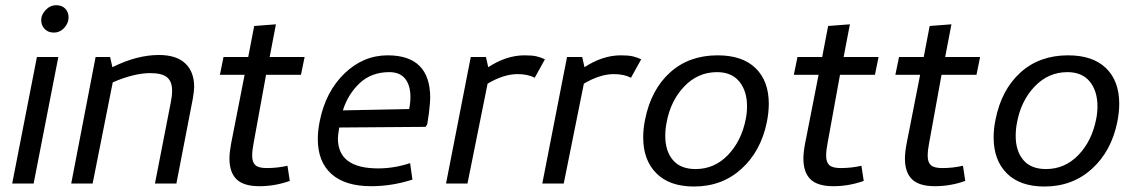

<svg xmlns="http://www.w3.org/2000/svg" viewBox="-20 -696 4305 728"><path d="M136.2 -620Q136.2 -640 153.1 -658.1Q170 -676.2 193.8 -676.2Q215 -676.2 227.5 -663.1Q240 -650 240 -630Q240 -608.8 223.8 -590.6Q207.5 -572.5 183.8 -572.5Q162.5 -572.5 149.4 -586.2Q136.2 -600 136.2 -620ZM107.5 0H26.2L120 -480H201.2Z M632.5 -352.5Q632.5 -387.5 613.1 -403.1Q593.8 -418.8 550 -418.8Q488.8 -418.8 407.5 -383.8L331.2 0H250L342.5 -480H397.5L406.2 -441.2Q498.8 -487.5 582.5 -487.5Q648.8 -487.5 682.5 -455.6Q716.2 -423.8 716.2 -366.2Q716.2 -352.5 711.2 -322.5L648.8 0H567.5L627.5 -307.5Q632.5 -331.2 632.5 -352.5Z M850 -95Q850 -117.5 856.2 -151.2L907.5 -412.5H813.8L827.5 -480H921.2L943.8 -597.5L1026.2 -603.8L1002.5 -480H1135L1121.2 -412.5H988.8L941.2 -151.2Q936.2 -126.2 936.2 -105Q936.2 -81.2 948.1 -70Q960 -58.8 991.2 -58.8Q1032.5 -58.8 1070 -67.5L1078.8 -10Q1022.5 10 963.8 10Q903.8 10 876.9 -16.2Q850 -42.5 850 -95Z M1611.2 -325Q1611.2 -308.8 1606.2 -266.2L1600 -225L1593.8 -215L1266.2 -212.5Q1261.2 -182.5 1261.2 -171.2Q1261.2 -57.5 1413.8 -57.5Q1475 -57.5 1535 -77.5L1543.8 -15Q1466.2 10 1387.5 10Q1288.8 10 1236.9 -36.2Q1185 -82.5 1185 -168.8Q1185 -200 1192.5 -237.5Q1215 -348.8 1286.2 -417.5Q1357.5 -486.2 1450 -486.2Q1611.2 -486.2 1611.2 -325ZM1536.2 -328.8Q1536.2 -372.5 1516.2 -397.5Q1496.2 -422.5 1456.2 -422.5Q1388.8 -422.5 1344.4 -381.2Q1300 -340 1280 -277.5L1531.2 -282.5Q1536.2 -303.8 1536.2 -328.8Z M2046.2 -471.2 2007.5 -401.2Q1981.2 -415 1942.5 -415Q1890 -415 1828.8 -378.8L1752.5 0H1671.2L1765 -480H1822.5L1831.2 -441.2Q1900 -486.2 1968.8 -486.2Q1997.5 -486.2 2013.8 -482.5Q2030 -478.8 2046.2 -471.2Z M2411.2 -471.2 2372.5 -401.2Q2346.2 -415 2307.5 -415Q2255 -415 2193.8 -378.8L2117.5 0H2036.2L2130 -480H2187.5L2196.2 -441.2Q2265 -486.2 2333.8 -486.2Q2362.5 -486.2 2378.8 -482.5Q2395 -478.8 2411.2 -471.2Z M2418.8 -175Q2418.8 -208.8 2426.2 -243.8Q2448.8 -356.2 2520.6 -421.2Q2592.5 -486.2 2701.2 -486.2Q2795 -486.2 2845 -437.5Q2895 -388.8 2895 -302.5Q2895 -270 2887.5 -232.5Q2865 -122.5 2791.2 -55.6Q2717.5 11.2 2611.2 11.2Q2518.8 11.2 2468.8 -38.8Q2418.8 -88.8 2418.8 -175ZM2507.5 -231.2Q2502.5 -207.5 2502.5 -180Q2502.5 -123.8 2531.2 -89.4Q2560 -55 2617.5 -55Q2688.8 -55 2740 -108.1Q2791.2 -161.2 2807.5 -243.8Q2812.5 -267.5 2812.5 -292.5Q2812.5 -351.2 2783.1 -386.9Q2753.8 -422.5 2698.8 -422.5Q2626.2 -422.5 2574.4 -368.1Q2522.5 -313.8 2507.5 -231.2Z M3026.2 -95Q3026.2 -117.5 3032.5 -151.2L3083.8 -412.5H2990L3003.8 -480H3097.5L3120 -597.5L3202.5 -603.8L3178.8 -480H3311.2L3297.5 -412.5H3165L3117.5 -151.2Q3112.5 -126.2 3112.5 -105Q3112.5 -81.2 3124.4 -70Q3136.2 -58.8 3167.5 -58.8Q3208.8 -58.8 3246.2 -67.5L3255 -10Q3198.8 10 3140 10Q3080 10 3053.1 -16.2Q3026.2 -42.5 3026.2 -95Z M3411.2 -95Q3411.2 -117.5 3417.5 -151.2L3468.8 -412.5H3375L3388.8 -480H3482.5L3505 -597.5L3587.5 -603.8L3563.8 -480H3696.2L3682.5 -412.5H3550L3502.5 -151.2Q3497.5 -126.2 3497.5 -105Q3497.5 -81.2 3509.4 -70Q3521.2 -58.8 3552.5 -58.8Q3593.8 -58.8 3631.2 -67.5L3640 -10Q3583.8 10 3525 10Q3465 10 3438.1 -16.2Q3411.2 -42.5 3411.2 -95Z M3747.5 -175Q3747.5 -208.8 3755 -243.8Q3777.5 -356.2 3849.4 -421.2Q3921.2 -486.2 4030 -486.2Q4123.8 -486.2 4173.8 -437.5Q4223.8 -388.8 4223.8 -302.5Q4223.8 -270 4216.2 -232.5Q4193.8 -122.5 4120 -55.6Q4046.2 11.2 3940 11.2Q3847.5 11.2 3797.5 -38.8Q3747.5 -88.8 3747.5 -175ZM3836.2 -231.2Q3831.2 -207.5 3831.2 -180Q3831.2 -123.8 3860 -89.4Q3888.8 -55 3946.2 -55Q4017.5 -55 4068.8 -108.1Q4120 -161.2 4136.2 -243.8Q4141.2 -267.5 4141.2 -292.5Q4141.2 -351.2 4111.9 -386.9Q4082.5 -422.5 4027.5 -422.5Q3955 -422.5 3903.1 -368.1Q3851.2 -313.8 3836.2 -231.2Z"/></svg>

Font: Cambay
Style: Italic
Weight: 400
Italic angle: -11°
Designer: Pooja Saxena
Foundry: Pooja Saxena
Version: Version 1.019;PS 001.019;hotconv 1.0.70;makeotf.lib2.5.58329